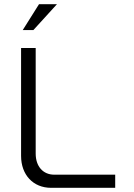

<svg xmlns="http://www.w3.org/2000/svg" viewBox="-20 -900 640 920"><path d="M81 -670V-153C81 -62 139 0 225 0H532V-63H240C186 -63 151 -103 151 -164V-670ZM89 -756H140L253 -880H167Z"/></svg>

Font: LT Wave Mono Light
Style: Regular
Weight: 300
Designer: Daniel Lyons
Version: Version 2.5 (Glyphs App)